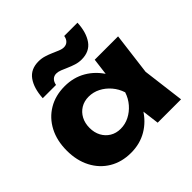

<svg xmlns="http://www.w3.org/2000/svg" viewBox="-203 -1017 1232 1232"><g transform="rotate(-45 413.0 -401.0)"><path d="M571.8 0 545.6 -205.8 573.4 -285.4 545.6 -364 571.8 -571.4H783.8L747.8 -286L783.8 0ZM619.6 -285.4Q606 -194.6 564.7 -126.7Q523.4 -58.8 459.5 -21.2Q395.6 16.4 314.8 16.4Q231.2 16.4 167.5 -21.4Q103.8 -59.2 68.1 -127.4Q32.4 -195.6 32.4 -285.4Q32.4 -376.2 68.1 -444.2Q103.8 -512.2 167.5 -550Q231.2 -587.8 314.8 -587.8Q395.6 -587.8 459.5 -550.5Q523.4 -513.2 565.2 -445.5Q607 -377.8 619.6 -285.4ZM238.8 -285.4Q238.8 -242.8 256.3 -210.1Q273.8 -177.4 304.9 -158.6Q336 -139.8 376.4 -139.8Q417.8 -139.8 454.8 -158.6Q491.8 -177.4 520.1 -210.1Q548.4 -242.8 562.2 -285.4Q548.4 -328 520.1 -361Q491.8 -394 454.8 -412.8Q417.8 -431.6 376.4 -431.6Q336 -431.6 304.9 -412.8Q273.8 -394 256.3 -361Q238.8 -328 238.8 -285.4ZM161.4 -632.6Q166.4 -718.8 202.2 -769Q238 -819.2 309.2 -819.2Q336.2 -819.2 361.7 -811.4Q387.2 -803.6 409.7 -793.6Q432.2 -783.6 452.2 -775.4Q472.2 -767.2 488.5 -767.2Q509.6 -767.2 523.5 -780.5Q537.4 -793.7 541.2 -817.6H661.6Q657.6 -733 621.7 -682.2Q585.8 -631.4 513.8 -631.4Q486.8 -631.4 461.3 -639.5Q435.8 -647.6 413.3 -657.7Q390.8 -667.8 371 -675.6Q351.2 -683.4 334.9 -683.4Q313.9 -683.4 300.1 -670.2Q286.2 -657 281.8 -632.6Z"/></g></svg>

Font: Unbounded
Style: Regular
Weight: 400
Designer: Luke Prowse, Jean-Baptiste Morizot, Fátima Lázaro, Florian Runge
Foundry: NaN
Version: Version 1.701;gftools[0.9.28.dev5+ged2979d]